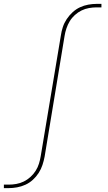

<svg xmlns="http://www.w3.org/2000/svg" viewBox="-35 -755 555 990"><path d="M-15 215V197H10Q29 197 49 193.5Q69 190 87.5 181Q106 172 122 157.5Q138 143 149 125.5Q160 108 166 88.5Q172 69 175 50L279 -573Q282 -594 289 -615.5Q296 -637 309 -656.5Q322 -676 339.5 -692Q357 -708 377.5 -717.5Q398 -727 420 -731Q442 -735 463 -735H488V-717H463Q444 -717 424 -713.5Q404 -710 385.5 -701Q367 -692 351 -677.5Q335 -663 324.5 -645.5Q314 -628 307.5 -608.5Q301 -589 298 -570L195 53Q191 74 184 95.5Q177 117 164.5 136.5Q152 156 134.5 172Q117 188 96 197.5Q75 207 53 211Q31 215 10 215Z"/></svg>

Font: Iosevka Curly Slab Thin
Style: Italic
Weight: 100
Italic angle: -9°
Monospace: yes
Designer: Belleve Invis
Foundry: Belleve Invis
Version: Version 22.1.2; ttfautohint (v1.8.4)